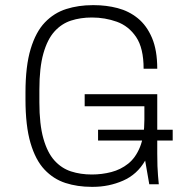

<svg xmlns="http://www.w3.org/2000/svg" viewBox="-20 -716 717 746"><path d="M336 10Q281 10 234.5 -5Q188 -20 153 -57Q118 -94 98.5 -160.5Q79 -227 79 -330V-356Q79 -459 99 -525.5Q119 -592 154.5 -629Q190 -666 237.5 -681Q285 -696 340 -696H345Q393 -696 437 -684.5Q481 -673 515.5 -645Q550 -617 570.5 -569Q591 -521 591 -449H538Q538 -529 509 -572Q480 -615 434 -631.5Q388 -648 337 -648Q293 -648 256 -636Q219 -624 191.5 -593.5Q164 -563 148.5 -508Q133 -453 133 -368V-318Q133 -233 148.5 -178Q164 -123 191.5 -92.5Q219 -62 256 -50Q293 -38 337 -38Q376 -38 412.5 -47.5Q449 -57 478 -80Q507 -103 524 -145Q541 -187 541 -251V-303H309V-350H591V-119Q591 -66 594 -33Q597 0 597 0H560L544 -92Q513 -38 458 -14Q403 10 341 10ZM361 -170V-212H651V-170Z"/></svg>

Font: Chivo Medium Thin
Style: Regular
Weight: 250
Version: Version 2.002